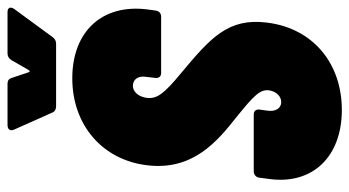

<svg xmlns="http://www.w3.org/2000/svg" viewBox="-229 -691 928 510"><g transform="rotate(-90 235.0 -436.0)"><path d="M146 -862 191 -761C194 -754 200 -751 208 -751H374C381 -751 387 -754 392 -761L466 -862C473 -872 470 -880 458 -880H348C340 -880 334 -876 330 -869L304 -824C301 -820 300 -820 298 -824L283 -869C281 -876 276 -880 268 -880H158C146 -880 141 -873 146 -862ZM198 8C321 8 415 -68 430 -191C443 -294 389 -341 297 -418C240 -465 227 -483 230 -510C233 -532 246 -547 262 -547C279 -547 289 -533 286 -513L283 -487C282 -478 287 -472 296 -472H446C455 -472 461 -478 462 -487L465 -509C480 -628 407 -708 282 -708C158 -708 65 -628 51 -509C36 -386 117 -321 180 -271C237 -225 253 -209 250 -185C247 -166 234 -153 219 -153C203 -153 193 -167 196 -189L199 -211C200 -220 195 -226 186 -226H35C26 -226 19 -220 18 -211L14 -180C1 -70 73 8 198 8Z"/></g></svg>

Font: Barlow Condensed Black
Style: Italic
Weight: 900
Width: 3
Italic angle: -7°
Designer: Jeremy Tribby
Foundry: Tribby Type
Version: Version 1.422;hotconv 1.0.109;makeotfexe 2.5.65596